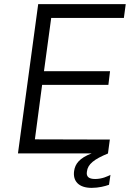

<svg xmlns="http://www.w3.org/2000/svg" viewBox="-20 -743 646 930"><path d="M580 -656 589 -723H165L67 0H424C364 23 344 51 339 85C332 134 361 167 424 167C458 167 489 159 508 152L515 104C501 111 475 124 441 124C409 124 397 112 401 88C405 52 436 28 504 0H503L512 -67L149 -68L184 -332H505L513 -398H193L228 -656Z"/></svg>

Font: United Sans Light
Style: Italic
Weight: 300
Italic angle: -8°
Designer: Pablo Impallari, Rodrigo Fuenzalida (Modified by Dan O. Williams)
Version: Version 1.000;PS 001.000;hotconv 1.0.88;makeotf.lib2.5.64775